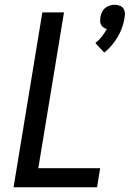

<svg xmlns="http://www.w3.org/2000/svg" viewBox="-20 -787 545 807"><path d="M418 -566 381 -606Q396 -618 408 -633.5Q420 -649 429 -665Q421 -667 414.5 -672Q408 -677 404.5 -683.5Q401 -690 401 -698.5Q401 -707 402 -715Q404 -726 408.5 -736Q413 -746 421.5 -753Q430 -760 441 -763.5Q452 -767 462 -767Q472 -767 482 -763.5Q492 -760 497.5 -753Q503 -746 504.5 -736Q506 -726 504 -715Q501 -694 494 -673.5Q487 -653 476 -634Q465 -615 450.5 -597.5Q436 -580 418 -566ZM37 0 158 -735H249L141 -80H401L388 0Z"/></svg>

Font: Iosevka Term Curly Md Obl
Style: Regular
Weight: 500
Italic angle: -9°
Designer: Belleve Invis
Foundry: Belleve Invis
Version: Version 32.3.0